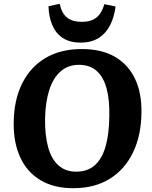

<svg xmlns="http://www.w3.org/2000/svg" viewBox="-20 -975 802 1010"><path d="M52 -328Q53 -448 96 -535Q139 -622 218.5 -669.5Q298 -717 410 -717Q515 -717 585 -676Q655 -635 690.5 -560Q726 -485 724 -383Q723 -263 680 -173.5Q637 -84 557.5 -34.5Q478 15 365 15Q263 15 192.5 -27.5Q122 -70 86.5 -147Q51 -224 52 -328ZM217 -350Q216 -264 233 -201.5Q250 -139 287 -105.5Q324 -72 381 -72Q441 -72 479 -106Q517 -140 535.5 -205Q554 -270 555 -363Q557 -448 541 -508.5Q525 -569 489 -601.5Q453 -634 395 -634Q339 -634 299.5 -600Q260 -566 239.5 -502.5Q219 -439 217 -350ZM294 -955Q305 -904 333.5 -882Q362 -860 410 -860Q459 -860 487.5 -883Q516 -906 529 -953L588 -941Q581 -886 559.5 -843Q538 -800 499.5 -775.5Q461 -751 404 -751Q347 -751 310.5 -775Q274 -799 255.5 -842Q237 -885 235 -942Z"/></svg>

Font: Literata
Style: Bold Italic
Weight: 700
Italic angle: -2°
Designer: Latin by Veronika Burian and Jose Scaglione. Greek by Irene Vlachou. Cyrillic by Vera Evstafieva
Foundry: TypeTogether
Version: Version 3.103;gftools[0.9.29]